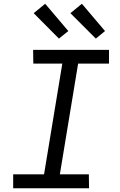

<svg xmlns="http://www.w3.org/2000/svg" viewBox="-20 -1000 640 1020"><path d="M50 0V-74H214L311 -662H157L156 -735H559V-662H395L298 -74H452L453 0ZM489 -795 354 -930 415 -980 538 -835ZM293 -795 159 -930 220 -980 343 -835Z"/></svg>

Font: Iosevka Plex Etoile
Style: Italic
Weight: 400
Italic angle: -9°
Designer: Belleve Invis
Foundry: Belleve Invis
Version: Version 25.1.1; ttfautohint (v1.8.4)